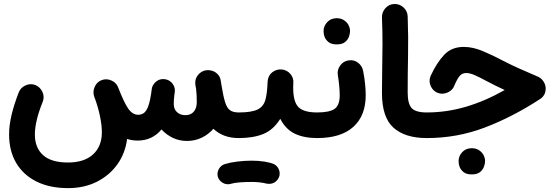

<svg xmlns="http://www.w3.org/2000/svg" viewBox="-20 -655 2811 970"><path d="M25.9 24.4Q25.9 -22 38.3 -74.2Q50.8 -126.5 74.7 -188.5Q84.5 -212.9 109.6 -223.9Q134.8 -234.9 159.2 -225.1Q183.6 -214.8 194.6 -189.9Q205.6 -165 195.8 -140.6Q156.2 -43 156.2 24.4Q156.2 91.8 197.8 128.9Q239.3 166 322.8 166Q405.8 166 450.2 125Q494.6 84 494.6 13.2Q494.6 -24.4 484.1 -72.8Q473.6 -121.1 456.5 -165.5Q447.3 -189.9 458 -215.3Q468.8 -240.7 493.2 -250Q504.4 -254.4 516.1 -254.4Q529.8 -254.4 542.5 -248.5Q567.9 -237.8 577.1 -212.9Q607.4 -134.8 628.7 -105Q649.9 -75.2 678.2 -75.2Q705.1 -75.2 719.7 -98.4Q734.4 -121.6 743.7 -182.6Q744.6 -191.9 746.6 -204.6Q747.1 -208 748 -211.4Q748 -211.4 748 -211.9Q748 -212.4 748 -212.9Q751.5 -224.6 760.3 -234.4Q781.2 -258.8 813 -254.9Q823.7 -253.4 833 -248.5Q848.6 -239.7 857.2 -223.4Q865.7 -207 862.8 -188.5Q861.8 -179.7 860.4 -171.4Q857.9 -151.4 857.9 -129.4Q857.9 -103.5 874.3 -88.4Q890.6 -73.2 916.5 -73.2Q944.3 -73.2 959.2 -91.1Q974.1 -108.9 974.1 -138.7Q974.1 -156.7 973.4 -172.9Q972.7 -189 970.7 -205.6Q969.2 -214.8 967.3 -225.1Q961.9 -261.7 989.7 -285.6Q1002.9 -296.9 1020 -299.8Q1032.2 -301.8 1043.9 -299.3Q1063.5 -295.9 1077.9 -282Q1092.3 -268.1 1095.2 -247.6Q1097.2 -235.8 1098.6 -226.1Q1107.9 -168.5 1117.4 -138.4Q1127 -108.4 1142.6 -97.7Q1158.2 -86.9 1186 -86.9H1186.5Q1213.4 -86.9 1232.2 -67.9Q1251 -48.8 1251 -22Q1251 4.9 1232.2 23.7Q1213.4 42.5 1186.5 42.5H1186Q1107.4 42.5 1058.1 -4.4Q1033.7 23.9 999.3 40.5Q964.8 57.1 924.8 57.1Q885.7 57.1 852.8 41.3Q819.8 25.4 795.9 -1Q749 55.2 675.8 55.2Q647.5 55.2 622.1 46.9Q612.8 119.6 572.8 175.5Q532.7 231.4 469 263.4Q405.3 295.4 324.2 295.4Q231 295.4 164.1 262Q97.2 228.5 61.5 167.7Q25.9 106.9 25.9 24.4Z M1121.6 -22Q1121.6 -48.8 1140.6 -67.9Q1159.7 -86.9 1186.5 -86.9Q1250.5 -86.9 1280.8 -101.6Q1311 -116.2 1320.6 -150.1Q1330.1 -184.1 1332 -242.7Q1334 -272.5 1354.5 -289.1Q1375 -305.7 1401.9 -304.2Q1429.2 -302.2 1446.8 -281.7Q1464.4 -261.2 1461.9 -235.4Q1457.5 -153.8 1482.2 -120.4Q1506.8 -86.9 1582 -86.9H1582.5Q1609.4 -86.9 1628.2 -67.9Q1647 -48.8 1647 -22Q1647 4.9 1628.2 23.7Q1609.4 42.5 1582.5 42.5H1582Q1515.6 42.5 1469.2 20.3Q1422.9 -2 1396 -54.7Q1360.8 1.5 1310.1 22Q1259.3 42.5 1186.5 42.5Q1159.7 42.5 1140.6 23.7Q1121.6 4.9 1121.6 -22ZM1080.6 238.3Q1075.2 218.3 1085.2 199.5Q1095.2 180.7 1116.2 173.8Q1143.6 165.5 1179.7 161.1Q1215.8 156.7 1251 156.7Q1286.6 156.7 1315.7 161.4Q1344.7 166 1364.7 174.3Q1385.7 186 1391.4 208.7Q1397 231.4 1383.8 250.5Q1373 265.6 1357.9 270.8Q1342.8 275.9 1326.2 272.5Q1293.9 264.2 1251 264.2Q1217.8 264.2 1190.2 266.4Q1162.6 268.6 1145.5 273.9Q1125 279.8 1106 269Q1086.9 258.3 1080.6 238.3Z M1518.1 -22Q1518.1 -48.8 1536.9 -67.9Q1555.7 -86.9 1582.5 -86.9Q1644.5 -86.9 1670.4 -105Q1696.3 -123 1696.3 -174.3Q1696.3 -192.9 1693.8 -220.2Q1691.4 -247.6 1686.5 -277.3Q1683.1 -303.7 1699.5 -325.2Q1715.8 -346.7 1742.2 -350.1Q1768.6 -354 1789.6 -337.6Q1810.5 -321.3 1814.9 -294.9Q1821.8 -259.3 1824.7 -228.8Q1827.6 -198.2 1827.6 -173.8Q1827.6 -70.3 1764.9 -13.9Q1702.1 42.5 1582.5 42.5Q1555.7 42.5 1536.9 23.7Q1518.1 4.9 1518.1 -22ZM1614.7 -498.5Q1614.7 -523.4 1633.3 -543.2Q1651.9 -563 1680.7 -563Q1701.2 -563 1715.6 -554.2Q1730 -545.4 1738.3 -532.7Q1748.5 -515.1 1748.5 -498Q1748.5 -484.9 1742.7 -469Q1736.8 -453.1 1722.4 -441.9Q1708 -430.7 1681.2 -430.7Q1653.8 -430.7 1639.6 -442.4Q1625.5 -454.1 1619.6 -469.2Q1614.7 -482.4 1614.7 -498.5Z M1909.7 -185.5Q1909.7 -249 1910.9 -308.8Q1912.1 -368.7 1912.4 -431.6Q1912.6 -494.6 1909.7 -566.9Q1909.2 -593.8 1927.2 -613.8Q1945.3 -633.8 1971.7 -634.8Q1998.5 -635.7 2018.6 -617.4Q2038.6 -599.1 2039.6 -572.3Q2043.5 -464.8 2041.5 -375Q2039.6 -285.2 2039.6 -187.5Q2039.6 -131.3 2059.6 -109.1Q2079.6 -86.9 2135.7 -86.9H2136.2Q2163.1 -86.9 2181.9 -67.9Q2200.7 -48.8 2200.7 -22Q2200.7 4.9 2181.9 23.7Q2163.1 42.5 2136.2 42.5H2135.7Q2026.9 42.5 1968.3 -9.5Q1909.7 -61.5 1909.7 -185.5Z M2323.2 -418Q2369.1 -418 2419.9 -396.5Q2470.7 -375 2522.5 -347.7Q2557.1 -329.6 2600.3 -310.1Q2643.6 -290.5 2697.8 -267.6Q2714.8 -260.3 2725.8 -243.4Q2736.8 -226.6 2736.8 -208Q2736.8 -171.9 2706.5 -153.3Q2569.3 -64 2429.4 -10.7Q2289.6 42.5 2136.2 42.5Q2109.4 42.5 2090.3 23.2Q2071.3 3.9 2071.3 -22Q2071.3 -47.9 2090.3 -67.4Q2109.4 -86.9 2136.2 -86.9Q2236.3 -86.9 2334 -115.7Q2431.6 -144.5 2529.8 -200.2Q2504.4 -211.9 2481.7 -223.1Q2459 -234.4 2438 -245.6Q2403.8 -264.2 2378.9 -275.1Q2354 -286.1 2335.4 -286.1Q2314.5 -286.1 2301.8 -270.8Q2289.1 -255.4 2273.4 -218.3Q2268.1 -204.6 2252.7 -194.1Q2237.3 -183.6 2217.8 -181.9Q2198.2 -180.2 2179.7 -191.9Q2161.6 -203.6 2153.6 -226.8Q2145.5 -250 2156.7 -273.9Q2186.5 -337.9 2223.9 -377.9Q2261.2 -418 2323.2 -418ZM2296.9 158.2Q2296.9 133.3 2315.4 113.5Q2334 93.8 2362.8 93.8Q2383.3 93.8 2397.7 102.5Q2412.1 111.3 2420.4 124Q2430.7 141.6 2430.7 158.7Q2430.7 171.9 2424.8 187.7Q2418.9 203.6 2404.5 214.8Q2390.1 226.1 2363.3 226.1Q2335.9 226.1 2321.8 214.4Q2307.6 202.6 2301.8 187.5Q2296.9 174.3 2296.9 158.2Z"/></svg>

Font: Mikhak Bold
Style: Regular
Weight: 700
Designer: Amin Abedi
Version: Version 3.3